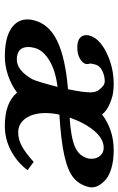

<svg xmlns="http://www.w3.org/2000/svg" viewBox="134 -620 497 806"><g transform="rotate(90 383.0 -216.5)"><path d="M600.1 -402.8Q562 -402.8 528.3 -362.5Q494.6 -322.3 473.1 -259.8Q556.6 -265.1 595.9 -282.2Q635.3 -299.3 645 -338.9Q646 -343.8 646 -353Q646 -373 633.3 -387.9Q620.6 -402.8 600.1 -402.8ZM312 -103Q321.3 -121.1 344.2 -209Q273.4 -200.2 230.7 -173.1Q188 -146 180.2 -110.8Q176.8 -97.2 176.8 -86.9Q176.8 -38.1 230 -38.1Q274.9 -38.1 312 -103ZM356.9 -382.8Q338.9 -407.2 320.8 -407.2Q297.4 -407.2 275.9 -396.5Q254.4 -385.7 250 -366.2L246.1 -348.1Q249.5 -335 248 -328.1Q244.6 -314 225.8 -303Q207 -292 179.2 -292Q151.4 -292 139.2 -302.7Q127 -313.5 127 -329.1Q127 -335.9 127.9 -339.8Q138.2 -383.8 200 -414.3Q261.7 -444.8 333 -444.8Q349.6 -444.8 369.1 -442.1Q388.7 -439.5 416.7 -427.5Q444.8 -415.5 460 -396Q524.9 -444.8 609.9 -444.8Q651.4 -444.8 683.3 -435.8Q715.3 -426.8 732.4 -412.1Q749.5 -397.5 757.8 -382.3Q766.1 -367.2 766.1 -352.1Q766.1 -350.6 765.6 -346.9Q765.1 -343.3 765.1 -341.8Q755.4 -300.8 726.3 -276.6Q697.3 -252.4 634.5 -238Q571.8 -223.6 460.9 -216.8Q454.1 -187.5 454.1 -159.2Q454.1 -106.9 476.3 -75.4Q498.5 -43.9 535.2 -43.9Q565.4 -43.9 594 -59.8Q622.6 -75.7 659.2 -108.9L693.8 -83Q661.6 -40 612.8 -13.9Q564 12.2 507.8 12.2Q411.1 12.2 368.2 -39.1Q337.4 -15.6 297.1 -1.7Q256.8 12.2 216.8 12.2Q140.6 12.2 100.8 -13.4Q61 -39.1 61 -83Q61 -95.2 64 -106.9Q78.6 -172.4 150.6 -207.3Q222.7 -242.2 354 -252.9Q367.2 -315.9 367.2 -345.2Q367.2 -371.1 356.9 -382.8Z"/></g></svg>

Font: Linux Libertine G
Style: Semibold Italic
Weight: 600
Italic angle: -11.5°
Designer: Philipp H. Poll
Foundry: Philipp H. Poll
Version: Version 5.1.1